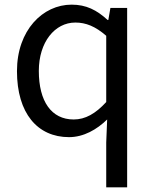

<svg xmlns="http://www.w3.org/2000/svg" viewBox="-20 -577 660 826"><path d="M437 229H527V-543H455L446 -491H443C396 -534 351 -557 288 -557C164 -557 53 -447 53 -271C53 -90 141 13 277 13C340 13 397 -20 441 -63L437 36ZM297 -63C201 -63 147 -141 147 -272C147 -396 216 -480 304 -480C349 -480 390 -464 437 -423V-138C391 -88 347 -63 297 -63Z"/></svg>

Font: DAIFUKU Sans JP
Style: Regular
Weight: 400
Designer: Original font ‘Source Han Sans JP’ : Ryoko NISHIZUKA  (kana, bopomofo & ideographs); Paul D. Hunt (Latin, Greek & Cyrill
Foundry: Daifuku
Version: Version 1.001